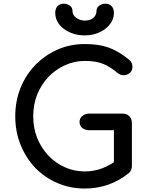

<svg xmlns="http://www.w3.org/2000/svg" viewBox="-20 -1035 817 1064"><path d="M450.2 9.8Q369.1 9.8 298.8 -20.5Q227.5 -50.8 174.8 -105.5Q123 -160.2 93.8 -233.4Q64.5 -305.7 64.5 -390.6Q64.5 -474.6 93.8 -547.9Q123 -620.1 174.8 -673.8Q227.5 -728.5 297.9 -759.8Q368.2 -791 450.2 -791Q527.3 -791 582 -771.5Q637.7 -751 694.3 -705.1Q702.1 -699.2 706.1 -692.4Q710.9 -685.5 711.9 -678.7Q713.9 -672.9 713.9 -664.1Q713.9 -644.5 700.2 -631.8Q686.5 -619.1 667 -618.2Q648.4 -617.2 630.9 -630.9Q593.8 -663.1 554.7 -679.7Q514.6 -697.3 450.2 -697.3Q390.6 -697.3 338.9 -672.9Q287.1 -649.4 247.1 -607.4Q208 -565.4 185.5 -509.8Q164.1 -454.1 164.1 -390.6Q164.1 -327.1 185.5 -271.5Q208 -215.8 247.1 -173.8Q287.1 -131.8 338.9 -108.4Q390.6 -85 450.2 -85Q501 -85 546.9 -102.5Q591.8 -120.1 633.8 -151.4Q652.3 -164.1 669.9 -162.1Q686.5 -161.1 699.2 -148.4Q710.9 -135.7 710.9 -114.3Q710.9 -103.5 707 -94.7Q704.1 -85 695.3 -77.1Q641.6 -33.2 580.1 -11.7Q517.6 9.8 450.2 9.8ZM710.9 -114.3Q685.5 -119.1 611.3 -133.8Q611.3 -178.7 611.3 -313.5Q576.2 -313.5 472.7 -313.5Q451.2 -313.5 435.5 -326.2Q420.9 -338.9 420.9 -359.4Q420.9 -378.9 435.5 -391.6Q451.2 -405.3 472.7 -405.3Q535.2 -405.3 660.2 -405.3Q682.6 -405.3 697.3 -390.6Q710.9 -376 710.9 -352.5Q710.9 -273.4 710.9 -114.3ZM449.2 -838.9Q404.3 -838.9 367.2 -855.5Q330.1 -872.1 307.6 -900.4Q286.1 -928.7 286.1 -963.9Q286.1 -986.3 298.8 -1001Q311.5 -1014.6 334 -1014.6Q351.6 -1014.6 367.2 -1003.9Q381.8 -993.2 381.8 -973.6Q381.8 -951.2 403.3 -935.5Q424.8 -920.9 449.2 -920.9Q480.5 -920.9 497.1 -935.5Q514.6 -951.2 514.6 -973.6Q514.6 -993.2 530.3 -1003.9Q544.9 -1014.6 564.5 -1014.6Q585.9 -1014.6 598.6 -1001Q611.3 -986.3 611.3 -963.9Q611.3 -928.7 588.9 -900.4Q567.4 -872.1 530.3 -855.5Q494.1 -838.9 449.2 -838.9Z"/></svg>

Font: Abed
Style: Bold
Weight: 700
Designer: Johan Aakerlund
Version: Version 3.105